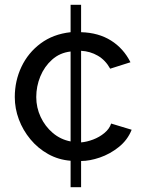

<svg xmlns="http://www.w3.org/2000/svg" viewBox="-20 -665 610 805"><path d="M276 120V9Q225 5 182 -19Q139 -43 107.5 -81Q76 -119 59 -164.5Q42 -210 42 -258Q42 -326 70 -385Q98 -444 150.5 -483Q203 -522 276 -530V-645H320V-530Q393 -528 445.5 -495Q498 -462 527 -404L442 -377Q422 -413 390 -431.5Q358 -450 320 -452V-68Q344 -70 370.5 -80Q397 -90 418 -107.5Q439 -125 446 -147L532 -121Q515 -78 478 -48.5Q441 -19 398.5 -4.5Q356 10 320 10V120ZM132 -258Q132 -214 150.5 -174.5Q169 -135 201.5 -107.5Q234 -80 276 -72V-449Q231 -444 198.5 -415Q166 -386 149 -344.5Q132 -303 132 -258Z"/></svg>

Font: Raleway Medium
Style: Regular
Weight: 500
Designer: Matt McInerney, Pablo Impallari, Rodrigo Fuenzalida
Foundry: Matt McInerney, Pablo Impallari, Rodrigo Fuenzalida
Version: Version 4.026